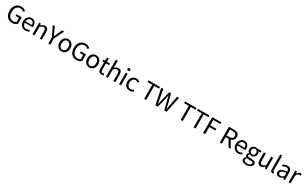

<svg xmlns="http://www.w3.org/2000/svg" viewBox="618 -4138 12304 7731"><g transform="rotate(30 6770.0 -273.0)"><path d="M387.7 12.7Q240.2 12.7 148.9 -88.9Q57.6 -190.4 57.6 -366.2Q57.6 -541 151.4 -644Q245.1 -747.1 393.6 -747.1Q520.5 -747.1 605.5 -656.2L554.7 -595.7Q488.3 -666 396.5 -666Q285.2 -666 219.2 -585.9Q153.3 -505.9 153.3 -369.1Q153.3 -229.5 217.3 -148.9Q281.2 -68.4 397.5 -68.4Q484.4 -68.4 530.3 -111.3V-302.7H375V-379.9H615.2V-72.3Q578.1 -34.2 518.6 -10.7Q459 12.7 387.7 12.7Z M999 12.7Q887.7 12.7 813.5 -64.5Q739.3 -141.6 739.3 -271.5Q739.3 -398.4 812.5 -477.5Q885.7 -556.6 984.4 -556.6Q1086.9 -556.6 1143.6 -488.3Q1200.2 -419.9 1200.2 -301.8Q1200.2 -275.4 1196.3 -250H830.1Q834 -163.1 883.8 -111.3Q933.6 -59.6 1010.7 -59.6Q1084 -59.6 1146.5 -102.5L1179.7 -43Q1094.7 12.7 999 12.7ZM829.1 -315.4H1120.1Q1120.1 -397.5 1085 -440.9Q1049.8 -484.4 985.4 -484.4Q925.8 -484.4 881.3 -439Q836.9 -393.6 829.1 -315.4Z M1334 0V-543H1409.2L1417 -464.8H1419.9Q1513.7 -556.6 1602.5 -556.6Q1768.6 -556.6 1768.6 -343.8V0H1676.8V-332Q1676.8 -408.2 1652.3 -442.4Q1627.9 -476.6 1574.2 -476.6Q1535.2 -476.6 1502 -457Q1468.8 -437.5 1424.8 -393.6V0Z M2071.3 0V-285.2L1851.6 -733.4H1950.2L2044.9 -526.4Q2052.7 -508.8 2077.1 -453.1Q2101.6 -397.5 2116.2 -366.2H2120.1Q2167 -463.9 2193.4 -526.4L2288.1 -733.4H2384.8L2164.1 -285.2V0Z M2863.8 -64.5Q2790 12.7 2685.5 12.7Q2581.1 12.7 2507.3 -64.5Q2433.6 -141.6 2433.6 -271.5Q2433.6 -401.4 2507.3 -479Q2581.1 -556.6 2685.5 -556.6Q2790 -556.6 2863.8 -479Q2937.5 -401.4 2937.5 -271.5Q2937.5 -141.6 2863.8 -64.5ZM2572.3 -120.6Q2615.2 -63.5 2685.5 -63.5Q2755.9 -63.5 2799.8 -120.6Q2843.8 -177.7 2843.8 -271.5Q2843.8 -365.2 2799.8 -423.3Q2755.9 -481.4 2685.5 -481.4Q2615.2 -481.4 2572.3 -423.3Q2529.3 -365.2 2529.3 -271.5Q2529.3 -177.7 2572.3 -120.6Z M3376 12.7Q3228.5 12.7 3137.2 -88.9Q3045.9 -190.4 3045.9 -366.2Q3045.9 -541 3139.6 -644Q3233.4 -747.1 3381.8 -747.1Q3508.8 -747.1 3593.8 -656.2L3543 -595.7Q3476.6 -666 3384.8 -666Q3273.4 -666 3207.5 -585.9Q3141.6 -505.9 3141.6 -369.1Q3141.6 -229.5 3205.6 -148.9Q3269.5 -68.4 3385.7 -68.4Q3472.7 -68.4 3518.6 -111.3V-302.7H3363.3V-379.9H3603.5V-72.3Q3566.4 -34.2 3506.8 -10.7Q3447.3 12.7 3376 12.7Z M4157.7 -64.5Q4084 12.7 3979.5 12.7Q3875 12.7 3801.3 -64.5Q3727.5 -141.6 3727.5 -271.5Q3727.5 -401.4 3801.3 -479Q3875 -556.6 3979.5 -556.6Q4084 -556.6 4157.7 -479Q4231.4 -401.4 4231.4 -271.5Q4231.4 -141.6 4157.7 -64.5ZM3866.2 -120.6Q3909.2 -63.5 3979.5 -63.5Q4049.8 -63.5 4093.8 -120.6Q4137.7 -177.7 4137.7 -271.5Q4137.7 -365.2 4093.8 -423.3Q4049.8 -481.4 3979.5 -481.4Q3909.2 -481.4 3866.2 -423.3Q3823.2 -365.2 3823.2 -271.5Q3823.2 -177.7 3866.2 -120.6Z M4544.9 12.7Q4461.9 12.7 4426.3 -34.2Q4390.6 -81.1 4390.6 -168V-468.8H4309.6V-538.1L4394.5 -543L4405.3 -695.3H4481.4V-543H4627.9V-468.8H4481.4V-166Q4481.4 -113.3 4500.5 -86.9Q4519.5 -60.5 4565.4 -60.5Q4588.9 -60.5 4627 -75.2L4645.5 -6.8Q4583 12.7 4544.9 12.7Z M4751 0V-795.9H4841.8V-578.1L4838.9 -465.8Q4929.7 -556.6 5019.5 -556.6Q5185.5 -556.6 5185.5 -343.8V0H5093.8V-332Q5093.8 -408.2 5069.3 -442.4Q5044.9 -476.6 4991.2 -476.6Q4952.1 -476.6 4918.9 -457Q4885.7 -437.5 4841.8 -393.6V0Z M5357.4 0V-543H5448.2V0ZM5340.8 -713.9Q5340.8 -741.2 5358.4 -757.3Q5376 -773.4 5403.3 -773.4Q5430.7 -773.4 5448.7 -757.3Q5466.8 -741.2 5466.8 -713.9Q5466.8 -688.5 5448.7 -671.9Q5430.7 -655.3 5403.3 -655.3Q5376 -655.3 5358.4 -671.9Q5340.8 -688.5 5340.8 -713.9Z M5845.7 12.7Q5734.4 12.7 5662.6 -63.5Q5590.8 -139.6 5590.8 -271.5Q5590.8 -402.3 5667.5 -479.5Q5744.1 -556.6 5853.5 -556.6Q5939.5 -556.6 6011.7 -493.2L5964.8 -431.6Q5910.2 -481.4 5856.4 -481.4Q5782.2 -481.4 5734.4 -422.9Q5686.5 -364.3 5686.5 -271.5Q5686.5 -177.7 5732.9 -120.6Q5779.3 -63.5 5854.5 -63.5Q5923.8 -63.5 5982.4 -117.2L6021.5 -55.7Q5947.3 12.7 5845.7 12.7Z M6525.4 0V-655.3H6303.7V-733.4H6840.8V-655.3H6618.2V0Z M7051.8 0 6896.5 -733.4H6992.2L7069.3 -334Q7076.2 -294.9 7090.8 -215.8Q7105.5 -136.7 7112.3 -96.7H7116.2L7168.9 -334L7270.5 -733.4H7354.5L7457 -334Q7489.3 -189.5 7508.8 -96.7H7513.7Q7521.5 -141.6 7536.1 -223.6Q7550.8 -305.7 7555.7 -334L7632.8 -733.4H7721.7L7570.3 0H7459L7347.7 -442.4L7312.5 -609.4H7307.6Q7302.7 -586.9 7290.5 -530.8Q7278.3 -474.6 7271.5 -442.4L7162.1 0Z M8225.6 0V-655.3H8003.9V-733.4H8541V-655.3H8318.4V0Z M8824.2 0V-655.3H8602.5V-733.4H9139.6V-655.3H8917V0Z M9269.5 0V-733.4H9693.4V-655.3H9363.3V-407.2H9642.6V-329.1H9363.3V0Z M10138.7 -658.2V-385.7H10261.7Q10439.5 -385.7 10439.5 -527.3Q10439.5 -597.7 10395.5 -627.9Q10351.6 -658.2 10261.7 -658.2ZM10553.7 0H10448.2L10270.5 -310.5H10138.7V0H10044.9V-733.4H10275.4Q10531.2 -733.4 10531.2 -527.3Q10531.2 -444.3 10486.8 -392.1Q10442.4 -339.8 10365.2 -321.3Z M10890.6 12.7Q10779.3 12.7 10705.1 -64.5Q10630.9 -141.6 10630.9 -271.5Q10630.9 -398.4 10704.1 -477.5Q10777.3 -556.6 10876 -556.6Q10978.5 -556.6 11035.2 -488.3Q11091.8 -419.9 11091.8 -301.8Q11091.8 -275.4 11087.9 -250H10721.7Q10725.6 -163.1 10775.4 -111.3Q10825.2 -59.6 10902.3 -59.6Q10975.6 -59.6 11038.1 -102.5L11071.3 -43Q10986.3 12.7 10890.6 12.7ZM10720.7 -315.4H11011.7Q11011.7 -397.5 10976.6 -440.9Q10941.4 -484.4 10877 -484.4Q10817.4 -484.4 10772.9 -439Q10728.5 -393.6 10720.7 -315.4Z M11409.2 250Q11307.6 250 11245.6 211.4Q11183.6 172.9 11183.6 103.5Q11183.6 34.2 11264.6 -18.6V-23.4Q11214.8 -51.8 11214.8 -112.3Q11214.8 -170.9 11275.4 -212.9V-216.8Q11205.1 -273.4 11205.1 -363.3Q11205.1 -450.2 11264.2 -503.4Q11323.2 -556.6 11409.2 -556.6Q11447.3 -556.6 11484.4 -543H11673.8V-472.7H11562.5Q11606.4 -430.7 11606.4 -361.3Q11606.4 -276.4 11550.3 -224.1Q11494.1 -171.9 11409.2 -171.9Q11369.1 -171.9 11328.1 -191.4Q11293 -161.1 11293 -126Q11293 -67.4 11387.7 -67.4H11494.1Q11682.6 -67.4 11682.6 61.5Q11682.6 139.6 11606.9 194.8Q11531.2 250 11409.2 250ZM11409.2 -234.4Q11457 -234.4 11490.2 -270Q11523.4 -305.7 11523.4 -363.3Q11523.4 -420.9 11491.2 -455.6Q11459 -490.2 11409.2 -490.2Q11359.4 -490.2 11326.2 -456.1Q11293 -421.9 11293 -363.3Q11293 -305.7 11326.7 -270Q11360.4 -234.4 11409.2 -234.4ZM11421.9 188.5Q11497.1 188.5 11545.9 154.3Q11594.7 120.1 11594.7 76.2Q11594.7 40 11567.4 24.4Q11540 8.8 11483.4 8.8H11389.6Q11356.4 8.8 11319.3 0Q11263.7 40 11263.7 91.8Q11263.7 135.7 11306.2 162.1Q11348.6 188.5 11421.9 188.5Z M11946.3 12.7Q11781.2 12.7 11781.2 -199.2V-543H11872.1V-210Q11872.1 -134.8 11896.5 -100.6Q11920.9 -66.4 11974.6 -66.4Q12015.6 -66.4 12048.8 -87.4Q12082 -108.4 12121.1 -158.2V-543H12211.9V0H12136.7L12128.9 -85H12126Q12041 12.7 11946.3 12.7Z M12491.2 12.7Q12394.5 12.7 12394.5 -108.4V-795.9H12485.4V-101.6Q12485.4 -63.5 12511.7 -63.5Q12520.5 -63.5 12530.3 -65.4L12543.9 4.9Q12523.4 12.7 12491.2 12.7Z M12803.7 12.7Q12733.4 12.7 12689 -28.3Q12644.5 -69.3 12644.5 -140.6Q12644.5 -228.5 12724.1 -276.4Q12803.7 -324.2 12978.5 -343.8Q12978.5 -481.4 12867.2 -481.4Q12790 -481.4 12704.1 -422.9L12668 -486.3Q12776.4 -556.6 12881.8 -556.6Q12977.5 -556.6 13023.9 -497.6Q13070.3 -438.5 13070.3 -334V0H12995.1L12987.3 -65.4H12984.4Q12890.6 12.7 12803.7 12.7ZM12830.1 -59.6Q12897.5 -59.6 12978.5 -131.8V-284.2Q12845.7 -267.6 12790 -234.9Q12734.4 -202.1 12734.4 -147.5Q12734.4 -103.5 12760.7 -81.5Q12787.1 -59.6 12830.1 -59.6Z M13242.2 0V-543H13317.4L13325.2 -444.3H13328.1Q13357.4 -497.1 13397.5 -526.9Q13437.5 -556.6 13482.4 -556.6Q13517.6 -556.6 13540 -544.9L13523.4 -464.8Q13501 -473.6 13470.7 -473.6Q13432.6 -473.6 13395.5 -443.4Q13358.4 -413.1 13333 -348.6V0Z"/></g></svg>

Font: GenYoGothic TW TTF Regular
Style: Regular
Weight: 400
Version: Version 1.300